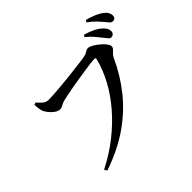

<svg xmlns="http://www.w3.org/2000/svg" viewBox="-192 -1082 1385 1385"><g transform="rotate(-45 500.0 -390.0)"><path d="M165 28Q270 -25 357.5 -94Q445 -163 512.5 -242Q580 -321 625 -405Q670 -489 691 -573Q693 -582 690 -584.5Q687 -587 680 -587Q666 -587 638 -583.5Q610 -580 574 -574.5Q538 -569 499.5 -563Q461 -557 425 -550.5Q389 -544 361 -538Q333 -532 319 -529Q300 -525 282.5 -514.5Q265 -504 249 -504Q229 -504 208 -519.5Q187 -535 170.5 -556.5Q154 -578 149 -594Q145 -610 143.5 -624Q142 -638 141 -658L158 -665Q175 -645 194 -628Q213 -611 240 -611Q258 -611 290.5 -613Q323 -615 364 -618.5Q405 -622 448.5 -627Q492 -632 531 -636.5Q570 -641 599.5 -645Q629 -649 642 -652Q659 -656 668 -661Q677 -666 684.5 -670.5Q692 -675 703 -675Q718 -675 740 -662.5Q762 -650 783.5 -632Q805 -614 819.5 -595.5Q834 -577 834 -565Q834 -551 825 -541Q816 -531 804.5 -520.5Q793 -510 785 -493Q729 -370 646.5 -267Q564 -164 449.5 -84.5Q335 -5 178 49ZM878 -610Q866 -610 856 -622Q846 -634 832 -652Q817 -672 796 -696.5Q775 -721 741 -749L752 -763Q793 -751 825 -735.5Q857 -720 878 -700Q895 -685 902 -671Q909 -657 909 -642Q909 -629 900.5 -619.5Q892 -610 878 -610ZM968 -684Q954 -684 944 -696Q934 -708 918 -727Q903 -745 883.5 -765.5Q864 -786 826 -814L837 -829Q878 -818 909 -804.5Q940 -791 960 -776Q980 -761 988.5 -746Q997 -731 997 -714Q997 -700 989.5 -692Q982 -684 968 -684Z"/></g></svg>

Font: Noto Serif KR SemiBold
Style: Regular
Weight: 600
Designer: Ryoko NISHIZUKA 西塚涼子 (kana & ideographs); Frank Grießhammer (Latin, Greek & Cyrillic); Wenlong ZHANG 张文龙 (bopomofo); San
Foundry: Adobe
Version: Version 2.003-H1;hotconv 1.1.1;makeotfexe 2.6.0